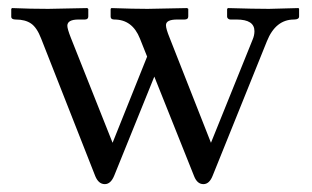

<svg xmlns="http://www.w3.org/2000/svg" viewBox="-20 -451 785 483"><path d="M202.1 -409.7Q202.1 -401.9 193.4 -401.9H177.7Q149.4 -401.9 149.4 -386.2Q149.4 -378.4 158.2 -356L263.2 -91.8L350.1 -308.6L332 -354Q313 -401.9 267.6 -401.9Q258.3 -401.9 258.3 -409.2V-428.7L260.3 -430.7Q316.4 -428.7 351.1 -428.7L450.7 -430.7L453.6 -428.7V-409.7Q453.6 -401.9 444.3 -401.9H425.8Q397.5 -401.9 397.5 -387.7Q397.5 -378.4 406.7 -356L510.7 -91.8L615.2 -350.6Q620.1 -361.8 620.1 -372.6Q620.1 -401.9 575.2 -401.9H559.6Q556.2 -401.9 553.7 -404.1Q551.3 -406.2 551.3 -409.2V-428.7L553.7 -430.7Q619.6 -428.7 656.7 -428.7L731 -430.7L732.4 -428.7V-409.7Q732.4 -401.9 719.7 -401.9Q673.3 -401.9 651.4 -347.2L515.1 -9.3Q506.8 12.2 491.7 12.2Q476.1 12.2 468.3 -7.8L368.2 -258.3L267.6 -9.8Q258.8 12.2 243.7 12.2Q228 12.2 219.7 -7.8L83.5 -354Q72.8 -381.8 58.1 -391.8Q43.5 -401.9 19.5 -401.9Q8.3 -401.9 8.3 -409.2V-428.7L10.3 -430.7Q57.1 -428.7 101.1 -428.7L199.7 -430.7L202.1 -428.2Z"/></svg>

Font: Libertinage
Style: f
Weight: 400
Designer: OSP
Foundry: OSP
Version: Version 1.0; 2008; OFL relea